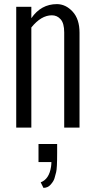

<svg xmlns="http://www.w3.org/2000/svg" viewBox="-20 -618 460 930"><path d="M229 167H166.5V79.6H256.8V122.1Q256.8 197.3 252 215.8Q247.1 234.4 244.1 245.1Q240.2 259.3 225.6 275.9Q211.4 292 190.4 292L177.2 265.1Q217.8 250 227.1 190.4Q229 177.7 229 167ZM255.9 -598.1Q298.8 -597.7 332 -561.5Q365.2 -525.4 365.2 -459.5V0H291V-460.9Q291 -504.9 273.9 -524.4Q256.8 -543.9 231.4 -543.9Q179.2 -543.9 131.8 -484.9V0H58.6V-585H131.8V-529.8Q178.7 -598.1 255.9 -598.1Z"/></svg>

Font: Oswald-Light
Style: Light
Weight: 300
Designer: vernon adams
Foundry: vernon adams
Version: Version ; ttfautohint (v0.92.18-e454-dirty) -l 8 -r 50 -G 20